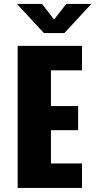

<svg xmlns="http://www.w3.org/2000/svg" viewBox="-20 -926 490 946"><path d="M67 0V-700H384V-579.5H231V-403.5H365V-284.5H231V-120.5H384V0ZM63.5 -906.5H187L246.5 -830L306.5 -906.5H430L297 -763H196.5Z"/></svg>

Font: Trispace Condensed
Style: Bold
Weight: 700
Width: 3
Designer: Tyler Finck
Foundry: Etcetera Type Company
Version: Version 1.210; ttfautohint (v1.8.3)